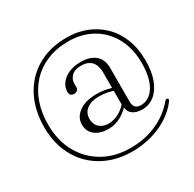

<svg xmlns="http://www.w3.org/2000/svg" viewBox="-171 -860 1175 1162"><g transform="rotate(-30 417.0 -279.5)"><path d="M531 -252Q507.5 -260.5 481.5 -266Q455.5 -271.5 425 -271.5Q370 -271.5 338.5 -247.5Q307 -223.5 307 -182.5Q307 -143 331.5 -121.2Q356 -99.5 393.5 -99.5Q433 -99.5 468.2 -119.2Q503.5 -139 532 -175L541.5 -161.5Q511 -120 468.5 -95.8Q426 -71.5 378.5 -71.5Q320.5 -71.5 285.2 -98.8Q250 -126 250 -175.5Q250 -224.5 295 -258Q340 -291.5 419.5 -291.5Q453 -291.5 481.8 -285.8Q510.5 -280 534 -271ZM619 -98Q648 -98 672 -112.5Q696 -127 713.8 -154.8Q731.5 -182.5 741 -223.5Q750.5 -264.5 750.5 -317.5Q750.5 -422 708.2 -497.2Q666 -572.5 593.8 -612.8Q521.5 -653 431.5 -653Q347.5 -653 280.8 -625.2Q214 -597.5 167.5 -546.8Q121 -496 97 -427.5Q73 -359 73 -277Q73 -165.5 119.5 -81.8Q166 2 248 48.5Q330 95 436.5 95Q537 95 620 58Q703 21 759 -46.5Q764.5 -53 769.5 -54Q774.5 -55 778.5 -52Q782.5 -49 781.8 -43.8Q781 -38.5 775.5 -31Q740.5 15.5 687.5 49.2Q634.5 83 569.8 101Q505 119 435.5 119Q351.5 119 280.2 91.8Q209 64.5 156 13Q103 -38.5 73.8 -111.8Q44.5 -185 44.5 -277Q44.5 -363 70.8 -436Q97 -509 147.2 -563.5Q197.5 -618 269.5 -648Q341.5 -678 432.5 -678Q505 -678 567.8 -653.8Q630.5 -629.5 678 -583.2Q725.5 -537 752 -470.2Q778.5 -403.5 778.5 -318Q778.5 -243.5 758.2 -188.2Q738 -133 700.8 -102.2Q663.5 -71.5 612.5 -71.5Q585 -72 564.8 -80.5Q544.5 -89 533.2 -105.5Q522 -122 521 -147.5L519.5 -148.5V-384Q519.5 -434.5 494.8 -460.8Q470 -487 423.5 -487Q378 -487 356.2 -464.5Q334.5 -442 334.5 -414V-388.5Q334.5 -374.5 325.2 -367Q316 -359.5 303 -359.5Q289.5 -359.5 281.2 -367.2Q273 -375 273 -390.5Q273 -421.5 292.2 -448.2Q311.5 -475 347.2 -491.2Q383 -507.5 433 -507.5Q478 -507.5 508.5 -493Q539 -478.5 554.5 -452Q570 -425.5 570 -388.5V-149.5Q570 -124 583.2 -111Q596.5 -98 619 -98Z"/></g></svg>

Font: Fraunces ExtraLight
Style: Regular
Weight: 250
Version: Version 1.000;[b76b70a41]